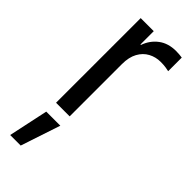

<svg xmlns="http://www.w3.org/2000/svg" viewBox="-252 -563 838 838"><g transform="rotate(45 167.0 -144.5)"><path d="M64.9 0V-522.5H145.5V-440.4H148.4Q162.6 -481 195.1 -505.6Q227.5 -530.3 276.4 -530.3Q287.1 -530.3 297.4 -529.3Q307.6 -528.3 313.5 -527.3V-443.4Q308.6 -444.8 294.4 -447Q280.3 -449.2 262.2 -449.2Q231.4 -449.2 205.6 -435.3Q179.7 -421.4 164.3 -393.3Q148.9 -365.2 148.9 -322.8V0ZM22.9 241.2 62 57.6H148.9L87.9 241.2Z"/></g></svg>

Font: Inter 28pt
Style: Regular
Weight: 400
Designer: Rasmus Andersson
Foundry: rsms
Version: Version 4.001;git-66647c0bb